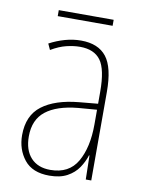

<svg xmlns="http://www.w3.org/2000/svg" viewBox="-76 -694 567 758"><g transform="rotate(10 207.0 -315.0)"><path d="M206 -537Q275 -537 308 -495Q341 -453 341 -355V0H319L317 -96H315Q307 -70 290.5 -45.5Q274 -21 245.5 -5.5Q217 10 174 10Q106 10 73.5 -31Q41 -72 41 -129Q41 -208 93 -247.5Q145 -287 240 -296L315 -303V-351Q315 -441 289 -476.5Q263 -512 206 -512Q181 -512 152 -505Q123 -498 91 -479L80 -503Q110 -519 142 -528Q174 -537 206 -537ZM240 -273Q156 -265 112 -230.5Q68 -196 68 -129Q68 -74 96 -43.5Q124 -13 174 -13Q249 -13 282 -70.5Q315 -128 315 -220V-279ZM318 -640V-616H98V-640Z"/></g></svg>

Font: Noto Sans Bengali Condensed Thin
Style: Regular
Weight: 100
Width: 3
Designer: Joana Ranito - Universal Thirst; Jelle Bosma - Monotype Design Team
Foundry: Universal Thirst ehf.
Version: Version 3.000; ttfautohint (v1.8.4.7-5d5b)